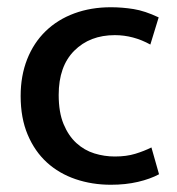

<svg xmlns="http://www.w3.org/2000/svg" viewBox="-20 -500 488 530"><path d="M297 -68Q329 -68 353.5 -75.5Q378 -83 398 -93L419 -19Q395 -6 361 2Q327 10 286 10Q234 10 188.5 -5.5Q143 -21 109.5 -51.5Q76 -82 56.5 -128Q37 -174 37 -235Q37 -291 55 -336.5Q73 -382 106 -414Q139 -446 185 -463Q231 -480 286 -480Q317 -480 348.5 -475Q380 -470 418 -452L395 -377Q348 -403 297 -403Q228 -403 185 -360Q142 -317 142 -238Q142 -190 155.5 -157.5Q169 -125 191 -105Q213 -85 240.5 -76.5Q268 -68 297 -68Z"/></svg>

Font: Mukta Vaani Medium
Style: Regular
Weight: 500
Designer: Noopur Datye, Girish Dalvi, Yashodeep Gholap, Pallavi Karambelkar
Foundry: Ek Type
Version: Version 2.538;PS 1.000;hotconv 16.6.51;makeotf.lib2.5.65220;